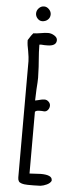

<svg xmlns="http://www.w3.org/2000/svg" viewBox="-60 -919 398 957"><g transform="rotate(5 139.0 -440.5)"><path d="M84 1Q67 -4 67 -27V-608Q67 -625 61 -659Q54 -690 54 -710V-713Q71 -741 79 -749Q93 -749 116 -753Q137 -757 153 -757Q169 -757 184 -747.5Q199 -738 199 -725Q199 -695 153 -695H139Q133 -696 125 -696Q116 -696 114 -695Q114 -661 118 -613L120 -585L122 -530Q122 -511 119 -472L117 -416L131 -419Q151 -425 164 -425Q175 -425 184 -416.5Q193 -408 193 -397Q193 -385 185.5 -375.5Q178 -366 167 -366L155 -367H142Q127 -367 121 -360V-51L177 -54Q234 -54 234 -28V-24Q228 -12 212 -4.5Q196 3 181 5L148 6H117Q98 6 84 1ZM84 -849Q84 -864 95 -875.5Q106 -887 121 -887Q135 -887 146 -875.5Q157 -864 157 -850Q157 -834 145.5 -823.5Q134 -813 117 -813Q104 -813 94 -824Q84 -835 84 -849Z"/></g></svg>

Font: Amatic SC
Style: Bold
Weight: 700
Designer: Multiple Designers
Foundry: Vernon Adams
Version: Version 2.505